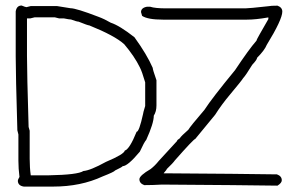

<svg xmlns="http://www.w3.org/2000/svg" viewBox="-20 -692 1065 698"><path d="M58.6 -671.9Q72.8 -666 76.2 -666Q78.1 -666 91.8 -669.9H187.5L236.3 -662.1Q256.8 -662.1 337.9 -630.9Q359.4 -623 382.8 -609.4Q414.6 -599.1 468.8 -556.6Q514.2 -493.7 535.2 -445.3Q535.2 -439 548.8 -400.4V-308.6Q548.8 -286.6 539.1 -271.5Q539.1 -244.1 511.7 -183.6Q504.4 -175.8 488.3 -140.6Q444.3 -87.9 425.8 -87.9Q425.8 -85.4 398.4 -72.3Q396 -67.4 353.5 -50.8Q273.9 -13.7 173.8 -13.7H66.4Q44.9 -17.1 44.9 -35.2Q44.9 -39.1 50.8 -48.8Q46.9 -79.1 46.9 -107.4V-203.1Q43 -216.8 43 -218.8V-222.7Q37.1 -423.8 37.1 -486.3V-650.4Q40.5 -671.9 58.6 -671.9ZM89.8 -625H78.1V-488.3Q78.1 -428.7 84 -230.5L87.9 -216.8V-115.2Q87.9 -82.5 91.8 -54.7H158.2Q263.2 -56.6 283.2 -70.3Q308.6 -72.3 365.2 -103.5Q431.2 -131.3 433.6 -144.5Q451.2 -149.9 476.6 -212.9Q485.8 -212.9 500 -277.3Q500 -281.2 507.8 -306.6V-392.6Q496.1 -432.6 488.3 -447.3Q468.8 -487.3 431.6 -531.2Q397 -562.5 304.7 -599.6Q299.3 -599.6 265.6 -613.3Q259.3 -613.3 238.3 -621.1Q231.9 -621.1 212.9 -625H195.3Q181.6 -628.9 179.7 -628.9H105.5Q91.8 -625 89.8 -625ZM988.8 -671.4Q1006.3 -665 1006.3 -649.9Q1006.3 -621.1 949.7 -528.8Q941.9 -509.3 914.6 -481.9Q914.6 -475.1 897 -456.5Q873.5 -418 863.8 -407.7Q859.4 -399.9 816.9 -349.1Q785.2 -311.5 762.2 -274.9L689.9 -187Q684.1 -186.5 615.7 -108.9Q609.4 -99.6 586.4 -77.6Q586.4 -75.2 574.7 -62Q862.8 -60.1 986.8 -58.1Q1004.4 -51.8 1004.4 -36.6Q1004.4 -26.9 988.8 -17.1Q865.2 -19 568.8 -21Q535.6 -19 504.4 -19Q486.8 -25.4 486.8 -40.5Q486.8 -53.7 527.8 -77.6Q543.5 -89.8 557.1 -106.9Q600.6 -154.3 623.5 -179.2Q623.5 -183.1 633.3 -189Q638.7 -197.8 664.6 -220.2Q671.9 -232.9 723.1 -292.5Q750.5 -335 834.5 -437Q884.8 -512.7 912.6 -544.4Q912.6 -547.4 924.3 -567.9L955.6 -622.6V-628.4H953.6Q909.7 -620.6 877.4 -620.6H572.8Q517.1 -620.6 496.6 -634.3L492.7 -647.9Q492.7 -663.6 514.2 -667.5H525.9Q543.9 -661.6 584.5 -661.6H871.6Q884.8 -661.6 955.6 -669.4Q963.9 -671.4 988.8 -671.4Z"/></svg>

Font: CEF Fonts CJK
Style: Regular
Weight: 400
Designer: PartyBoss (派对大魔王)
Version: Release 2.25